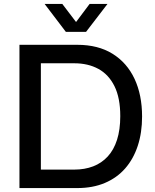

<svg xmlns="http://www.w3.org/2000/svg" viewBox="-20 -957 787 977"><path d="M79 0V-729H373Q479 -729 552.5 -683.5Q626 -638 664.5 -556Q703 -474 703 -364Q703 -282 681 -215Q659 -148 617 -100Q575 -52 513.5 -26Q452 0 373 0ZM188 -94H358Q411 -94 454 -110.5Q497 -127 528 -160.5Q559 -194 575.5 -245.5Q592 -297 592 -366Q592 -459 562.5 -518.5Q533 -578 480.5 -606.5Q428 -635 358 -635H188ZM315 -795 207 -937H297L367 -845L436 -937H527L418 -795Z"/></svg>

Font: Mona Sans ExtraLight Medium
Style: Regular
Weight: 500
Version: Version 2.000